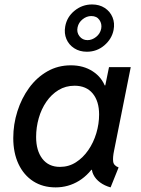

<svg xmlns="http://www.w3.org/2000/svg" viewBox="-20 -813 618 841"><path d="M223.6 7.8Q167.5 7.8 125.7 -19Q84 -45.9 61 -94.7Q38.1 -143.6 38.1 -208.5Q38.1 -268.6 56.2 -325.4Q74.2 -382.3 107.4 -428Q140.6 -473.6 187 -500.2Q233.4 -526.9 290.5 -526.9Q345.7 -526.9 386.2 -500.5Q426.8 -474.1 442.4 -429.2L402.8 -439H481.4L435.5 -411.1L457.5 -519H552.7L479.5 -152.3Q473.6 -124 475.6 -106Q477.5 -87.9 499.5 -79.6L464.4 7.8Q438 0.5 418.5 -13.9Q398.9 -28.3 389.2 -47.9Q379.4 -67.4 382.8 -89.4L425.8 -69.3H338.4L406.7 -107.9Q373 -49.8 326.2 -21Q279.3 7.8 223.6 7.8ZM242.7 -82Q281.2 -82 312.5 -102.1Q343.8 -122.1 366.7 -155.3Q389.6 -188.5 401.9 -229.5Q414.1 -270.5 414.1 -311.5Q414.1 -369.6 386 -403.6Q357.9 -437.5 306.6 -437.5Q267.6 -437.5 236.3 -418.5Q205.1 -399.4 183.1 -367.4Q161.1 -335.4 149.7 -295.4Q138.2 -255.4 138.2 -212.9Q138.2 -153.3 165.5 -117.7Q192.9 -82 242.7 -82ZM360.4 -586.4Q328.6 -586.4 305.2 -601.6Q281.7 -616.7 271 -641.8Q260.3 -667 265.6 -696.8Q272.9 -738.8 306.6 -766.1Q340.3 -793.5 383.3 -793.5Q415.5 -793.5 439 -778.1Q462.4 -762.7 472.9 -737.3Q483.4 -711.9 477.5 -681.6Q469.7 -642.1 437 -614.3Q404.3 -586.4 360.4 -586.4ZM363.3 -637.2Q383.3 -637.2 401.1 -651.4Q418.9 -665.5 423.3 -687.5Q427.2 -708.5 415.5 -725.6Q403.8 -742.7 379.9 -742.7Q359.4 -742.7 341.8 -728.5Q324.2 -714.4 319.8 -693.4Q314.9 -671.4 328.1 -654.3Q341.3 -637.2 363.3 -637.2Z"/></svg>

Font: Reddit Sans Medium
Style: Italic
Weight: 500
Italic angle: -11.25°
Designer: Stephen Hutchings
Version: Version 1.013